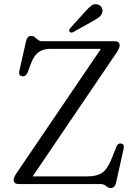

<svg xmlns="http://www.w3.org/2000/svg" viewBox="-20 -902 672 941"><path d="M553 -646.5 140 -37.5H408.5Q455.5 -37.5 482 -56.2Q508.5 -75 530.5 -132.5L551 -184Q558 -201.5 573.5 -198.5Q591 -195.5 586 -173.5L548.5 -5Q542.5 19.5 523 19.5Q510 19.5 500 9.8Q490 0 471.5 0H72.5Q47 0 47 -20Q47 -28.5 50.8 -36Q54.5 -43.5 60.5 -52.5L474.5 -662.5H225Q193 -662.5 170.2 -647Q147.5 -631.5 133 -594L115.5 -547.5Q106 -525 88 -528.5Q69.5 -531.5 75 -555.5L107.5 -700Q113.5 -726 133.5 -726Q143 -726 150.5 -719.5Q158 -713 166.5 -706.5Q175 -700 187 -700H541Q566.5 -700 566.5 -679.5Q566.5 -667 553 -646.5ZM396.5 -844Q413.5 -863.5 427.5 -874.2Q441.5 -885 459 -880Q473 -876 479 -864.2Q485 -852.5 481 -840.5Q477.5 -827 465.5 -817.8Q453.5 -808.5 436 -799L338.5 -744.5Q327.5 -739 321 -746.5Q317.5 -750.5 319.2 -755.2Q321 -760 324.5 -764.5Z"/></svg>

Font: Fraunces 9pt Soft Light
Style: Regular
Weight: 300
Version: Version 1.000;[0bf87f6ff]